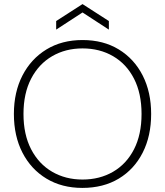

<svg xmlns="http://www.w3.org/2000/svg" viewBox="-20 -908 809 940"><path d="M383 12Q283 12 207.5 -33.5Q132 -79 90 -160.5Q48 -242 48 -350Q48 -457 90 -538.5Q132 -620 207.5 -666Q283 -712 384 -712Q486 -712 561.5 -666Q637 -620 678.5 -538.5Q720 -457 720 -350Q720 -242 678.5 -160.5Q637 -79 561.5 -33.5Q486 12 383 12ZM384 -29Q468 -29 533.5 -67Q599 -105 636 -177Q673 -249 673 -350Q673 -451 636 -523Q599 -595 533.5 -633Q468 -671 384 -671Q301 -671 235.5 -633Q170 -595 132.5 -523Q95 -451 95 -350Q95 -249 132.5 -177Q170 -105 235.5 -67Q301 -29 384 -29ZM255 -763V-805L384 -888L513 -805V-763L384 -847Z"/></svg>

Font: DM Sans 17pt ExtraLight
Style: Regular
Weight: 250
Version: Version 4.004;gftools[0.9.30]